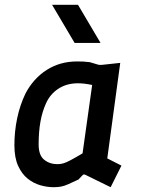

<svg xmlns="http://www.w3.org/2000/svg" viewBox="-20 -770 586 800"><path d="M203 10Q177 10 148.5 2Q120 -6 95.5 -25.5Q71 -45 55.5 -79Q40 -113 40 -165Q40 -222 51.5 -277Q63 -332 86 -380Q119 -443 174.5 -478.5Q230 -514 301 -514Q315 -514 327 -513.5Q339 -513 354 -511L391 -500Q398 -499 407 -500L481 -508L427 -110L486 -80L441 10L337 -41Q328 -46 323 -39L307 -22Q281 -10 264.5 -2.5Q248 5 234 7.5Q220 10 203 10ZM219 -86Q231 -86 242.5 -89Q254 -92 273 -102Q292 -112 324 -131L364 -416Q330 -423 305 -423Q258 -423 223.5 -400.5Q189 -378 172 -340Q156 -305 148.5 -263Q141 -221 141 -168Q141 -123 164 -104.5Q187 -86 219 -86ZM291 -591 197 -750H305L399 -591Z"/></svg>

Font: Finlandica Medium
Style: Italic
Weight: 500
Italic angle: -8°
Designer: Niklas Ekholm, Juho Hiilivirta, Jaakko Suomalainen
Foundry: Helsinki Type Studio
Version: Version 1.063